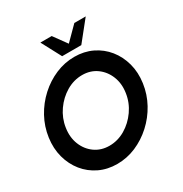

<svg xmlns="http://www.w3.org/2000/svg" viewBox="-205 -1053 1160 1219"><g transform="rotate(-30 375.0 -443.0)"><path d="M303 13Q232 13 173.2 -15.2Q114.5 -43.5 74.2 -93.5Q34 -143.5 16.2 -209.2Q-1.5 -275 9 -350Q19.5 -425 55.5 -490.8Q91.5 -556.5 146.2 -606.5Q201 -656.5 267.5 -684.8Q334 -713 405 -713Q476.5 -713 535 -684.8Q593.5 -656.5 633.8 -606.5Q674 -556.5 691.8 -490.8Q709.5 -425 699 -350Q688.5 -275 652.5 -209.2Q616.5 -143.5 561.8 -93.5Q507 -43.5 440.8 -15.2Q374.5 13 303 13ZM318 -112Q379 -112 433.8 -144.2Q488.5 -176.5 526.5 -230.8Q564.5 -285 574 -350Q584 -415.5 562.2 -469.5Q540.5 -523.5 495.5 -555.8Q450.5 -588 390 -588Q329 -588 274.2 -555.8Q219.5 -523.5 181.5 -469.2Q143.5 -415 134 -350Q124 -284.5 145.5 -230.5Q167 -176.5 212.2 -144.2Q257.5 -112 318 -112ZM341 -755 264.5 -899H347.5L417.5 -802.5L513.5 -899H597L481.5 -755Z"/></g></svg>

Font: Urbanist
Style: Bold Italic
Weight: 700
Italic angle: -8°
Designer: Corey Hu
Foundry: Corey Hu
Version: Version 1.330; ttfautohint (v1.8.4.7-5d5b)